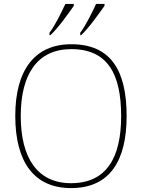

<svg xmlns="http://www.w3.org/2000/svg" viewBox="-20 -951 726 981"><path d="M390 -784V-771H394C435 -808 489 -887 514 -921V-931H471C450 -886 419 -822 390 -784ZM233 -784V-771H237C278 -808 333 -887 357 -921V-931H314C293 -886 262 -822 233 -784ZM343 10C545 10 627 -135 627 -358C627 -590 547 -725 344 -725C157 -725 58 -592 58 -359C58 -125 153 10 343 10ZM343 -15C172 -15 86 -143 86 -358C86 -573 172 -700 344 -700C530 -700 599 -573 599 -358C599 -145 524 -15 343 -15Z"/></svg>

Font: Noto Serif Sinhala Thin
Style: Regular
Weight: 100
Designer: Jelle Bosma - Monotype Design Team
Foundry: Monotype Imaging Inc.
Version: Version 2.007